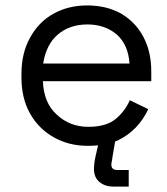

<svg xmlns="http://www.w3.org/2000/svg" viewBox="-20 -523 616 707"><path d="M416 -7Q372 14 303 14Q233 14 177 -18Q121 -50 90 -106Q59 -162 59 -238V-250Q59 -327 90 -383Q122 -442 176 -472Q231 -503 301 -503Q371 -503 424 -474Q478 -443 507 -389Q537 -334 537 -260V-224H138Q141 -144 189 -101Q237 -56 305 -56Q371 -56 406 -85Q440 -113 458 -154L526 -121Q489 -43 416 -7ZM139 -289H457Q452 -358 411 -395Q367 -433 302 -433Q236 -433 192 -395Q150 -359 139 -289ZM454 164H397Q366 164 346 147Q326 130 326 99Q326 75 335 39L347 -14H406L394 56Q394 58 393.5 61Q393 64 392.5 66.5Q392 69 392 70Q390 78 390 83Q390 103 412 103H454Z"/></svg>

Font: Rilu
Style: Regular
Weight: 500
Designer: Alí Sinisterra
Foundry: Alí Sinisterra
Version: 0.1